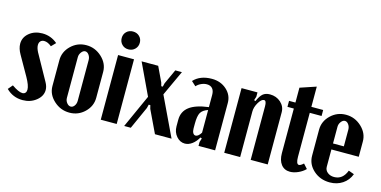

<svg xmlns="http://www.w3.org/2000/svg" viewBox="-70 -1051 2816 1420"><g transform="rotate(15 1338.5 -341.0)"><path d="M277.8 -461.9 246.1 -429.2Q216.8 -454.1 189 -454.1Q171.4 -454.1 161.1 -443.1Q150.9 -432.1 150.9 -413.1Q150.9 -391.1 166 -361.8L275.9 -164.1Q293 -133.8 293 -106.9Q293 -59.1 249.5 -24.7Q206.1 9.8 146 9.8Q71.8 9.8 20 -42L49.8 -77.1Q103 -40 131.8 -40Q146 -40 154.1 -49.3Q162.1 -58.6 162.1 -74.2Q162.1 -106 129.9 -163.1L45.9 -311Q22 -352.5 22 -389.2Q22 -438.5 62.3 -471.7Q102.5 -504.9 162.1 -504.9Q228 -504.9 277.8 -461.9Z M498.5 -504.9Q566.9 -504.9 617.9 -457.3Q668.9 -409.7 668.9 -346.2V-147.9Q668.9 -83.5 620.6 -36.9Q572.3 9.8 504.9 9.8Q436 9.8 384.8 -37.4Q333.5 -84.5 333.5 -147.9V-346.2Q333.5 -410.6 382.3 -457.8Q431.2 -504.9 498.5 -504.9ZM502 -459Q486.3 -459 472.9 -441.4Q459.5 -423.8 459.5 -402.8V-90.8Q459.5 -69.8 472.9 -53Q486.3 -36.1 502.9 -36.1Q519 -36.1 530.8 -52.5Q542.5 -68.8 542.5 -90.8V-402.8Q542.5 -424.8 530.3 -441.9Q518.1 -459 502 -459Z M805.2 -691.9Q835.4 -691.9 855.2 -672.6Q875 -653.3 875 -624Q875 -594.7 855 -575Q835 -555.2 805.2 -555.2Q775.4 -555.2 755.9 -575Q736.3 -594.7 736.3 -624Q736.3 -653.3 755.9 -672.6Q775.4 -691.9 805.2 -691.9ZM743.2 -495.1H865.2V0H743.2Z M923.3 -495.1H1050.3L1104 -381.8L1111.3 -355H1123L1129.4 -381.8L1181.2 -495.1H1231.9L1142.1 -300.8L1285.2 0H1158.2L1076.2 -171.9L1069.3 -199.2H1057.1L1050.3 -171.9L973.1 0H922.4L1037.1 -253.9Z M1296.9 -98.1V-147.9Q1296.9 -210.9 1344.5 -247.6Q1392.1 -284.2 1491.7 -296.9V-390.1Q1491.7 -422.4 1476.8 -439.2Q1461.9 -456.1 1434.1 -456.1Q1413.1 -456.1 1391.4 -446.3Q1369.6 -436.5 1355 -419.9L1320.8 -451.2Q1370.6 -504.9 1460 -504.9Q1527.3 -504.9 1573 -463.9Q1618.7 -422.9 1618.7 -362.8V0H1491.7V-29.8L1501 -59.1L1489.7 -64Q1469.7 -28.8 1443.1 -9.5Q1416.5 9.8 1388.7 9.8Q1351.1 9.8 1324 -21.7Q1296.9 -53.2 1296.9 -98.1ZM1450.7 -67.9Q1470.7 -67.9 1491.7 -101.1V-274.9Q1451.2 -261.2 1437 -235.8Q1422.9 -210.4 1422.9 -151.9V-115.2Q1422.9 -93.8 1430.4 -80.8Q1438 -67.9 1450.7 -67.9Z M1812.5 -429.2Q1830.6 -471.2 1850.8 -488Q1871.1 -504.9 1904.3 -504.9Q1953.6 -504.9 1987.5 -474.4Q2021.5 -443.8 2021.5 -398.9V0H1891.1V-410.2Q1891.1 -453.1 1872.6 -453.1Q1852.5 -453.1 1831.5 -417.7Q1810.5 -382.3 1810.5 -348.1V0H1688.5V-495.1H1810.5V-461.9L1801.3 -433.1Z M2193.4 9.8Q2150.4 9.8 2125.7 -21.7Q2101.1 -53.2 2101.1 -107.9V-449.2H2052.2V-495.1H2101.1V-608.9L2223.1 -649.9V-495.1H2313.5V-449.2H2223.1V-112.8Q2223.1 -56.2 2245.1 -56.2Q2257.8 -56.2 2279.3 -76.2L2310.1 -42Q2287.6 -19 2255.1 -4.6Q2222.7 9.8 2193.4 9.8Z M2321.8 -346.2Q2321.8 -411.1 2370.6 -458Q2419.4 -504.9 2486.8 -504.9Q2555.2 -504.9 2606.2 -457.3Q2657.2 -409.7 2657.2 -346.2V-229H2447.8V-96.2Q2447.8 -70.8 2468 -54Q2488.3 -37.1 2519 -37.1Q2585 -37.1 2612.8 -110.8L2655.8 -95.2Q2637.2 -45.9 2595.2 -18.1Q2553.2 9.8 2498 9.8Q2424.3 9.8 2373 -36.1Q2321.8 -82 2321.8 -147.9ZM2447.8 -274.9H2530.8V-402.8Q2530.8 -424.8 2518.6 -441.9Q2506.3 -459 2490.2 -459Q2474.6 -459 2461.2 -441.4Q2447.8 -423.8 2447.8 -402.8Z"/></g></svg>

Font: Moniqa Black Paragraph
Style: Regular
Weight: 900
Designer: Rajesh Rajput
Foundry: Rajesh Rajput
Version: Version 1.000